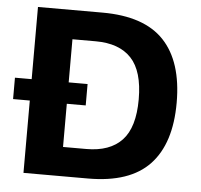

<svg xmlns="http://www.w3.org/2000/svg" viewBox="-49 -718 804 769"><g transform="rotate(5 352.5 -333.5)"><path d="M73 0V-667H332.4Q500.4 -667 580.1 -582.6Q659.8 -498.2 659.8 -333.4Q659.8 -169.2 580.1 -84.6Q500.4 0 332.4 0ZM221.8 -117.2H315.4Q410 -117.2 458.6 -168.9Q507.2 -220.6 507.2 -333.4Q507.2 -446.8 458.6 -498.5Q410 -550.2 315.4 -550.2H221.8ZM5.8 -290.8V-376.8H297.8V-290.8Z"/></g></svg>

Font: Maven Pro VF Beta
Style: Regular
Weight: 400
Designer: Joe Prince
Foundry: Joe Prince
Version: Version 2.002